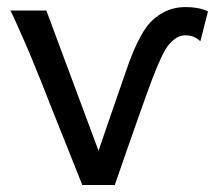

<svg xmlns="http://www.w3.org/2000/svg" viewBox="-20 -528 614 548"><path d="M551.8 -410.2Q540.5 -420.4 530.5 -423.8Q520.5 -427.2 507.8 -427.2Q491.7 -427.2 476.6 -415Q461.4 -402.8 451.7 -385.7Q439.9 -365.2 427.2 -334.5Q414.6 -303.7 399.4 -261.7Q392.6 -242.7 385 -221.2Q377.4 -199.7 369.6 -177.7Q361.8 -155.8 354.2 -134Q346.7 -112.3 339.8 -92.8L307.6 0H214.8Q186.5 -70.8 161.6 -133.8Q150.9 -160.6 139.6 -188.5Q128.4 -216.3 118.4 -241.9Q108.4 -267.6 99.9 -289.1Q91.3 -310.5 85.4 -324.7Q79.6 -339.4 70.8 -360.6Q62 -381.8 51.8 -405.3Q41.5 -428.7 30.8 -452.9Q20 -477.1 9.8 -498H112.3L261.2 -97.7Q275.9 -140.6 290 -181.6Q295.9 -199.2 302.5 -217.8Q309.1 -236.3 315.2 -254.2Q321.3 -272 326.9 -288.3Q332.5 -304.7 336.9 -317.4Q342.3 -333.5 349.1 -351.8Q356 -370.1 363.8 -388.2Q371.6 -406.2 380.9 -423.3Q390.1 -440.4 400.4 -454.1Q418.5 -477.5 446.5 -492.7Q474.6 -507.8 510.3 -507.8Q527.3 -507.8 543 -505.1Q558.6 -502.4 573.7 -495.6Z"/></svg>

Font: Andika
Style: Regular
Weight: 400
Designer: Victor Gaultney, Annie Olsen, Julie Remington, Don Collingsworth, Eric Hays
Foundry: SIL International
Version: Version 1.001